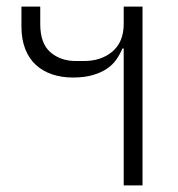

<svg xmlns="http://www.w3.org/2000/svg" viewBox="-20 -562 541 582"><path d="M355 -415H351Q344 -398 333 -382Q322 -366 304.5 -354Q287 -342 261.5 -334.5Q236 -327 201 -327Q167 -327 138.5 -336.5Q110 -346 89 -365Q68 -384 56.5 -413.5Q45 -443 45 -482V-542H102V-489Q102 -430 133 -403.5Q164 -377 210 -377H234Q287 -377 321 -406Q355 -435 355 -490V-542H412V0H355Z"/></svg>

Font: IBM Plex Sans Thai Light
Style: Regular
Weight: 300
Designer: Mike Abbink, Paul van der Laan, Pieter van Rosmalen, Ben Mitchell, Mark Frömberg
Foundry: Bold Monday
Version: Version 1.2